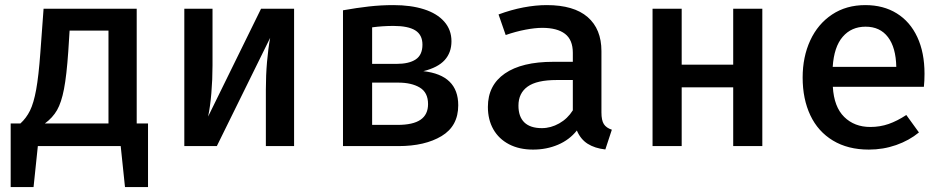

<svg xmlns="http://www.w3.org/2000/svg" viewBox="-20 -576 3732 757"><path d="M519 -89.2H563.6V161.5H472.8L455.9 0H129.2L112.3 161.5H22.1V-89.2H60.5Q83.6 -110.3 98.2 -139.7Q112.8 -169.2 122.6 -222.6Q132.3 -275.9 139 -367.2L151.8 -541.5H519ZM407.7 -455.4H254.4L249.2 -373.3Q242.6 -277.9 232.3 -224.9Q222.1 -171.8 204.9 -141.8Q187.7 -111.8 156.9 -89.2H407.7Z M1139.5 -541.5V0H1028.2V-222.6Q1028.2 -279 1032.8 -332.1Q1037.4 -385.1 1045.1 -426.7L834.9 0H706.7V-541.5H817.9V-318.5Q817.9 -262.6 813.3 -208.5Q808.7 -154.4 800.5 -116.4L1009.2 -541.5Z M1786.7 -161Q1786.7 -79 1721 -39.5Q1655.4 0 1550.8 0H1332.3V-535.4Q1386.7 -545.1 1434.4 -550.5Q1482.1 -555.9 1531.3 -555.9Q1600 -555.9 1651.5 -539.5Q1703.1 -523.1 1731.5 -490.8Q1760 -458.5 1760 -413.3Q1760 -368.7 1733.3 -339.2Q1706.7 -309.7 1649.2 -295.4Q1786.7 -280 1786.7 -161ZM1447.2 -468.2V-324.1H1542.6Q1592.8 -324.1 1619.2 -341.8Q1645.6 -359.5 1645.6 -400Q1645.6 -438.5 1617.4 -456.2Q1589.2 -473.8 1531.3 -473.8Q1489.2 -473.8 1447.2 -468.2ZM1547.7 -83.6Q1608.2 -83.6 1637.9 -103.8Q1667.7 -124.1 1667.7 -165.6Q1667.7 -211.3 1635.1 -230.8Q1602.6 -250.3 1549.7 -250.3H1447.2V-83.6Z M2351.3 -132.8Q2351.3 -101.5 2360.8 -86.7Q2370.3 -71.8 2392.3 -64.6L2366.7 13.3Q2325.1 8.7 2296.9 -9.2Q2268.7 -27.2 2254.4 -61.5Q2225.1 -24.6 2180 -5.4Q2134.9 13.8 2081.5 13.8Q2027.2 13.8 1986.9 -7.2Q1946.7 -28.2 1925.1 -66.2Q1903.6 -104.1 1903.6 -154.4Q1903.6 -240 1970.5 -286.2Q2037.4 -332.3 2161 -332.3H2238.5V-367.7Q2238.5 -419 2207.7 -442.6Q2176.9 -466.2 2117.9 -466.2Q2089.7 -466.2 2051.8 -459Q2013.8 -451.8 1973.8 -437.9L1945.6 -519Q1994.9 -537.4 2043.6 -546.7Q2092.3 -555.9 2135.4 -555.9Q2242.6 -555.9 2296.9 -508.7Q2351.3 -461.5 2351.3 -374.4ZM2238.5 -141V-260.5H2174.9Q2096.4 -260.5 2060.3 -234.6Q2024.1 -208.7 2024.1 -159.5Q2024.1 -115.9 2047.4 -93.3Q2070.8 -70.8 2116.4 -70.8Q2151.8 -70.8 2184.9 -89.5Q2217.9 -108.2 2238.5 -141Z M2985.6 0H2870.8V-231.8H2667.7V0H2552.8V-541.5H2667.7V-321H2870.8V-541.5H2985.6Z M3263.6 -233.8Q3268.2 -154.4 3308.5 -114.9Q3348.7 -75.4 3411.3 -75.4Q3449.7 -75.4 3483.6 -87.2Q3517.4 -99 3553.3 -122.6L3603.1 -53.8Q3564.6 -22.1 3513.3 -4.1Q3462.1 13.8 3405.6 13.8Q3323.1 13.8 3264.1 -21.8Q3205.1 -57.4 3174.9 -121.5Q3144.6 -185.6 3144.6 -270.3Q3144.6 -351.8 3174.6 -416.7Q3204.6 -481.5 3260.5 -518.7Q3316.4 -555.9 3391.8 -555.9Q3463.1 -555.9 3515.6 -523.3Q3568.2 -490.8 3596.7 -429.7Q3625.1 -368.7 3625.1 -285.1Q3625.1 -256.9 3622.6 -233.8ZM3263.1 -312.3H3513.8Q3512.3 -388.7 3481 -429.7Q3449.7 -470.8 3392.8 -470.8Q3336.9 -470.8 3302.6 -431Q3268.2 -391.3 3263.1 -312.3Z"/></svg>

Font: Fira Code Fixed Medium
Style: Regular
Weight: 500
Monospace: yes
Designer: Carrois Corporate, Edenspiekermann AG, Nikita Prokopov
Foundry: Carrois Corporate, Edenspiekermann AG, Nikita Prokopov
Version: Version 5.002